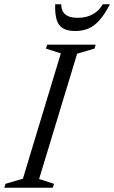

<svg xmlns="http://www.w3.org/2000/svg" viewBox="-38 -881 536 901"><path d="M247.5 -630.5 177.5 -653 183.5 -671.5H411L405.5 -653L324 -629L145.5 -41L215.5 -18.5L209.5 0H-18L-12 -18.5L69.5 -42.5ZM327.5 -797.5Q354.5 -797.5 376.5 -805Q398.5 -812.5 415.5 -826.5Q432.5 -840.5 444 -861H478Q452 -812 427.8 -785Q403.5 -758 376.5 -746.8Q349.5 -735.5 315 -735.5Q279 -735.5 257.8 -748Q236.5 -760.5 228 -787.8Q219.5 -815 221 -861H249.5Q249.5 -841.5 257 -827.2Q264.5 -813 281.8 -805.2Q299 -797.5 327.5 -797.5Z"/></svg>

Font: Newsreader 20pt
Style: Italic
Weight: 400
Italic angle: -17°
Version: Version 1.003